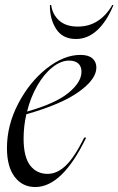

<svg xmlns="http://www.w3.org/2000/svg" viewBox="-20 -741 477 773"><path d="M304 -520Q336 -520 352 -506Q368 -492 368 -469Q368 -422 297.5 -371.5Q227 -321 86 -281Q75 -232 75 -183Q75 -110 101 -75.5Q127 -41 172 -41Q210 -41 245 -74.5Q280 -108 319 -187H327Q231 12 122 12Q70 12 39 -29Q8 -70 8 -145Q8 -237 53.5 -324Q99 -411 168 -465.5Q237 -520 304 -520ZM308 -452Q308 -474 295 -485.5Q282 -497 258 -497Q225 -497 191 -470Q157 -443 130 -396Q103 -349 89 -292Q203 -324 255.5 -367Q308 -410 308 -452ZM286 -584Q232 -584 206 -624.5Q180 -665 181 -721H186Q191 -683 218 -658.5Q245 -634 293 -634Q339 -634 374 -657Q409 -680 432 -721H437Q410 -655 371.5 -619.5Q333 -584 286 -584Z"/></svg>

Font: Nyght Serif Light Italic
Style: Regular
Weight: 300
Italic angle: -16°
Designer: Maksym Kobuzan
Version: Version 0.410